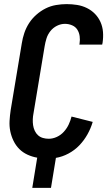

<svg xmlns="http://www.w3.org/2000/svg" viewBox="-20 -763 540 934"><path d="M137 151 161 4Q137 0 114 -10.5Q91 -21 74 -38Q57 -55 46 -77.5Q35 -100 30 -124.5Q25 -149 26.5 -175Q28 -201 32 -228L86 -552Q90 -578 98.5 -603Q107 -628 121.5 -650.5Q136 -673 157 -691.5Q178 -710 202 -722Q226 -734 252.5 -738.5Q279 -743 304 -743Q330 -743 355 -739Q380 -735 402.5 -724Q425 -713 442 -695.5Q459 -678 469 -655.5Q479 -633 481 -607.5Q483 -582 479 -555L477 -546H366L367 -551Q370 -569 367.5 -587Q365 -605 356 -619Q347 -633 330.5 -640Q314 -647 296 -647Q276 -647 257 -637.5Q238 -628 225 -611.5Q212 -595 206 -575.5Q200 -556 197 -537L143 -212Q140 -197 139.5 -182.5Q139 -168 141 -154Q143 -140 149 -127Q155 -114 165 -105Q175 -96 188.5 -92Q202 -88 217 -88Q237 -88 256.5 -97Q276 -106 290.5 -122Q305 -138 314 -157Q323 -176 328 -196L431 -170Q422 -139 405.5 -109.5Q389 -80 366 -56Q343 -32 313 -16Q283 0 252 5L228 151Z"/></svg>

Font: Iosevka
Style: Bold Italic
Weight: 700
Italic angle: -9°
Monospace: yes
Designer: Belleve Invis
Foundry: Belleve Invis
Version: Version 32.5.0; ttfautohint (v1.8.4)